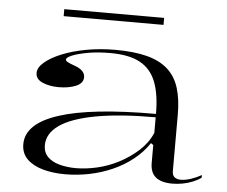

<svg xmlns="http://www.w3.org/2000/svg" viewBox="-50 -721 939 793"><g transform="rotate(5 420.0 -324.5)"><path d="M410 -515Q488 -515 541.5 -501Q595 -487 628 -457.5Q661 -428 675.5 -381.5Q690 -335 690 -272V-36Q690 -19 700 -11.5Q710 -4 725 -4Q744 -4 767 -11.5Q790 -19 811 -31V-20Q796 -9 776 -1Q756 7 734.5 11Q713 15 692 15Q646 15 623 -4Q600 -23 600 -63Q600 -90 600 -103Q600 -116 600 -123Q600 -130 600 -137L590 -144Q564 -105 526 -75Q488 -45 442.5 -25Q397 -5 347.5 5Q298 15 248 15Q196 15 155 3.5Q114 -8 89.5 -32Q65 -56 65 -94Q65 -179 198.5 -222.5Q332 -266 600 -266Q600 -348 579.5 -399.5Q559 -451 513.5 -475.5Q468 -500 391 -500Q338 -500 297 -492.5Q256 -485 233 -475.5Q210 -466 210 -457Q210 -452 219 -447Q228 -442 251 -434Q291 -419 291 -391Q291 -366 261.5 -353.5Q232 -341 190 -341Q151 -341 122.5 -353.5Q94 -366 94 -392Q94 -414 119.5 -436Q145 -458 189 -476Q233 -494 290 -504.5Q347 -515 410 -515ZM600 -252Q451 -252 351.5 -233.5Q252 -215 203 -180.5Q154 -146 154 -97Q154 -68 172 -49.5Q190 -31 221.5 -22.5Q253 -14 290 -14Q331 -14 377 -24.5Q423 -35 466.5 -57.5Q510 -80 545.5 -112Q581 -144 600 -187ZM185 -635V-664H599V-635Z"/></g></svg>

Font: Kalnia SemiExpanded Light
Style: Regular
Weight: 300
Width: 6
Designer: Frida Medrano
Foundry: Frida Medrano
Version: Version 1.105